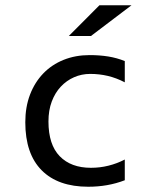

<svg xmlns="http://www.w3.org/2000/svg" viewBox="-20 -710 590 737"><path d="M459 -18.1Q425.8 -5.4 390.9 0.7Q356 6.8 318.8 6.8Q202.6 6.8 139.9 -56.4Q77.1 -119.6 77.1 -240.7Q77.1 -299.3 95.2 -346.7Q113.3 -394 146 -428Q178.7 -461.9 224.1 -480.2Q269.5 -498.5 324.2 -498.5Q362.3 -498.5 395.5 -493.2Q428.7 -487.8 459 -475.6V-394Q427.2 -410.6 394.3 -418.5Q361.3 -426.3 326.2 -426.3Q293.5 -426.3 264.4 -413.6Q235.4 -400.9 213.4 -377.4Q191.4 -354 178.7 -320.3Q166 -286.6 166 -243.7Q166 -154.8 209.2 -110.4Q252.4 -65.9 329.1 -65.9Q363.8 -65.9 396.2 -74Q428.7 -82 459 -97.7ZM484.9 -689.9 329.1 -571.8H244.1L361.8 -689.9ZM20 -490.2Z"/></svg>

Font: Code New Roman
Style: Regular
Weight: 400
Monospace: yes
Designer: Sam Radian
Foundry: Code New Roman
Version: Version 2.00 November 29, 2014